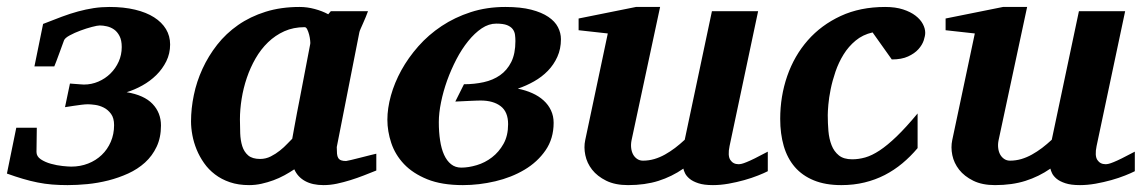

<svg xmlns="http://www.w3.org/2000/svg" viewBox="-37 -520 3285 552"><path d="M452.1 -392.1Q452.1 -366.2 441.2 -344Q430.2 -321.8 412.4 -304.2Q394.5 -286.6 372.1 -274.2Q349.6 -261.7 327.1 -254.9Q377.4 -246.6 401.6 -221.2Q425.8 -195.8 425.8 -159.2Q425.8 -124.5 413.3 -98.1Q400.9 -71.8 379.9 -52.7Q358.9 -33.7 331.5 -21.2Q304.2 -8.8 274.4 -1.2Q244.6 6.3 214.4 9.3Q184.1 12.2 157.2 12.2Q133.8 12.2 112.8 10.5Q91.8 8.8 71 4.6Q50.3 0.5 28.8 -5.9Q7.3 -12.2 -17.1 -21L9.8 -152.8H68.8L67.9 -83Q67.9 -70.3 80.3 -62Q92.8 -53.7 109.6 -49.1Q126.5 -44.4 143.1 -42.7Q159.7 -41 168 -41Q193.8 -41 216.3 -49.8Q238.8 -58.6 255.4 -74.5Q272 -90.3 281.5 -112.3Q291 -134.3 291 -160.2Q291 -180.7 282.2 -192.6Q273.4 -204.6 261.2 -210.7Q249 -216.8 236.3 -218.5Q223.6 -220.2 215.8 -220.2Q208 -220.2 197 -218.8Q186 -217.3 175.3 -215.8L149.9 -211.9L164.1 -279.8Q185.1 -278.3 193.1 -277.6Q201.2 -276.9 204.1 -276.9Q226.1 -276.9 245.8 -285.4Q265.6 -293.9 280.5 -308.6Q295.4 -323.2 304.2 -342.8Q313 -362.3 313 -384.8Q313 -404.3 306.6 -416.5Q300.3 -428.7 290.8 -435.3Q281.2 -441.9 270.3 -444.3Q259.3 -446.8 250 -446.8Q243.2 -446.8 227.3 -442.6Q211.4 -438.5 194.3 -432.1Q177.2 -425.8 163.3 -418.2Q149.4 -410.6 147 -403.8Q139.6 -384.8 134.3 -369.1Q129.4 -356 125 -344Q120.6 -332 119.1 -329.1H62L86.9 -451.2Q116.2 -462.9 140.6 -471.9Q165 -481 187.5 -487.1Q210 -493.2 231.9 -496.6Q253.9 -500 277.8 -500Q318.8 -500 351.3 -492.2Q383.8 -484.4 406 -470.2Q428.2 -456.1 440.2 -436.3Q452.1 -416.5 452.1 -392.1Z M855 -394Q855.5 -396 854.7 -403.8Q854 -411.6 851.8 -420.2Q849.6 -428.7 846.4 -435.3Q843.3 -441.9 838.9 -441.9Q806.6 -441.9 780.5 -430.2Q754.4 -418.5 733.6 -398.4Q712.9 -378.4 697.8 -352.1Q682.6 -325.7 672.6 -296.1Q662.6 -266.6 657.7 -235.8Q652.8 -205.1 652.8 -176.8Q652.8 -156.7 653.6 -136.7Q654.3 -116.7 659.4 -100.1Q664.6 -83.5 676.5 -73.2Q688.5 -63 710.9 -63Q727.1 -63 741.5 -70.3Q755.9 -77.6 767.8 -87.2Q779.8 -96.7 788.8 -106.4Q797.9 -116.2 803.2 -121.1Q806.6 -141.1 808.8 -152.1Q811 -163.1 812.7 -173.1Q814.5 -183.1 816.9 -195.8Q819.3 -208.5 824 -232.2Q828.6 -255.9 835.9 -294.2Q843.3 -332.5 855 -394ZM1044.9 -29.8Q1027.8 -22.9 1009 -15.6Q990.2 -8.3 970.7 -2.2Q951.2 3.9 931.6 8.1Q912.1 12.2 893.1 12.2Q861.3 12.2 840.1 0.5Q818.8 -11.2 809.1 -33.2Q795.9 -24.4 780.8 -16.1Q765.6 -7.8 749 -1.7Q732.4 4.4 714.8 8.3Q697.3 12.2 679.2 12.2Q648.4 12.2 624 3.9Q599.6 -4.4 581.1 -18.6Q562.5 -32.7 549.6 -51.3Q536.6 -69.8 528.3 -90.1Q520 -110.4 516.1 -131.3Q512.2 -152.3 512.2 -170.9Q512.2 -208 520.3 -246.8Q528.3 -285.6 545.2 -322.3Q562 -358.9 587.4 -391.4Q612.8 -423.8 647.5 -448Q682.1 -472.2 726.3 -486.1Q770.5 -500 824.2 -500Q846.2 -500 867.9 -494.1Q889.6 -488.3 906.7 -479L914.1 -487.8H1021Q1018.6 -480.5 1014.6 -471.2Q1010.7 -461.9 1006.8 -453.1Q1002.9 -444.3 999.8 -437.3Q996.6 -430.2 996.1 -426.8L931.2 -97.2Q931.2 -85.9 931.9 -78.1Q932.6 -70.3 935.5 -65.7Q938.5 -61 943.8 -59.1Q949.2 -57.1 958 -57.1Q960 -57.1 972.4 -60.1Q984.9 -63 999.8 -66.9Q1014.6 -70.8 1027.8 -74Q1041 -77.1 1044.9 -78.1Z M1444.8 -401.9Q1444.8 -411.1 1443.6 -420.2Q1442.4 -429.2 1437 -436.3Q1431.6 -443.4 1420.7 -447.8Q1409.7 -452.1 1389.6 -452.1Q1368.2 -452.1 1347.9 -438.5Q1327.6 -424.8 1309.1 -401.9Q1290.5 -378.9 1275.1 -349.4Q1259.8 -319.8 1248.5 -288.6Q1237.3 -257.3 1231 -226.1Q1224.6 -194.8 1224.6 -168.9Q1224.6 -140.1 1228.3 -116.2Q1231.9 -92.3 1239.7 -75Q1247.6 -57.6 1259.8 -47.9Q1272 -38.1 1289.1 -38.1Q1310.1 -38.1 1333.7 -45.2Q1357.4 -52.2 1377.4 -67.6Q1397.5 -83 1410.6 -106.4Q1423.8 -129.9 1423.8 -163.1Q1423.8 -198.2 1402.6 -214.6Q1381.3 -231 1344.7 -231Q1340.3 -231 1332.3 -230.7Q1324.2 -230.5 1314.5 -230Q1304.7 -229.5 1293.5 -229Q1282.2 -228.5 1272 -228L1296.9 -277.8Q1326.7 -277.8 1353.5 -283.7Q1380.4 -289.6 1400.6 -303.7Q1420.9 -317.9 1432.9 -341.8Q1444.8 -365.7 1444.8 -401.9ZM1575.7 -407.2Q1575.7 -379.4 1565.4 -356.7Q1555.2 -334 1538.1 -316.4Q1521 -298.8 1498.5 -286.1Q1476.1 -273.4 1451.7 -265.1Q1474.1 -260.7 1493.2 -252.2Q1512.2 -243.7 1525.9 -231.2Q1539.6 -218.8 1547.1 -202.6Q1554.7 -186.5 1554.7 -167Q1554.7 -121.6 1531.5 -87.9Q1508.3 -54.2 1470.9 -32Q1433.6 -9.8 1387 1.2Q1340.3 12.2 1293.9 12.2Q1232.9 12.2 1191.4 -4.6Q1149.9 -21.5 1124.5 -48.3Q1099.1 -75.2 1087.9 -108.9Q1076.7 -142.6 1076.7 -175.8Q1076.7 -208.5 1086.9 -245.4Q1097.2 -282.2 1116.9 -318.1Q1136.7 -354 1165.8 -387Q1194.8 -419.9 1232.7 -445.1Q1270.5 -470.2 1316.4 -485.1Q1362.3 -500 1416 -500Q1460 -500 1490.2 -492.2Q1520.5 -484.4 1539.6 -471.4Q1558.6 -458.5 1567.1 -441.9Q1575.7 -425.3 1575.7 -407.2Z M2170.4 -27.8Q2160.2 -22.5 2142.3 -15.4Q2124.5 -8.3 2102.8 -2.2Q2081.1 3.9 2057.6 8.1Q2034.2 12.2 2012.7 12.2Q1986.8 12.2 1970.7 6.8Q1954.6 1.5 1945.6 -6.1Q1936.5 -13.7 1932.6 -21.7Q1928.7 -29.8 1927.7 -35.2Q1894.5 -12.2 1856 0Q1817.4 12.2 1768.6 12.2Q1731.4 12.2 1705.8 -0.5Q1680.2 -13.2 1665.3 -32.2Q1650.4 -51.3 1645.8 -74Q1641.1 -96.7 1645.5 -117.2L1710.4 -423.8L1626.5 -433.1V-466.8L1791.5 -500H1860.8L1778.8 -117.2Q1776.4 -105.5 1777.6 -94.7Q1778.8 -84 1783.2 -75.9Q1787.6 -67.9 1794.9 -63Q1802.2 -58.1 1811.5 -58.1Q1828.1 -58.1 1844 -62.7Q1859.9 -67.4 1874.8 -75.7Q1889.6 -84 1903.8 -94.7Q1918 -105.5 1931.6 -118.2L2009.8 -487.8H2142.6L2060.5 -100.1Q2054.7 -72.3 2062.7 -60.1Q2070.8 -47.9 2086.4 -47.9Q2090.3 -47.9 2095.5 -49.1Q2100.6 -50.3 2109.6 -54Q2118.7 -57.6 2133.1 -64.7Q2147.5 -71.8 2170.4 -84Z M2623 -425.8Q2623 -417 2618.7 -403.8Q2614.3 -390.6 2603.3 -378.4Q2592.3 -366.2 2573.7 -357.7Q2555.2 -349.1 2526.9 -349.1L2471.7 -426.8Q2443.4 -420.4 2422.9 -403.3Q2402.3 -386.2 2388.2 -363.3Q2374 -340.3 2365 -314Q2356 -287.6 2351.1 -263.2Q2346.2 -238.8 2344.5 -219Q2342.8 -199.2 2342.8 -189Q2342.8 -166 2344.7 -143.3Q2346.7 -120.6 2353.8 -102.5Q2360.8 -84.5 2374.8 -73.2Q2388.7 -62 2413.1 -62Q2431.6 -62 2450.7 -67.4Q2469.7 -72.8 2491.9 -87.4Q2514.2 -102.1 2540.8 -127.7Q2567.4 -153.3 2601.1 -193.8V-94.2Q2580.6 -69.8 2557.1 -50.3Q2533.7 -30.8 2506.6 -16.8Q2479.5 -2.9 2448.5 4.6Q2417.5 12.2 2381.8 12.2Q2335.9 12.2 2302.7 -1.5Q2269.5 -15.1 2248 -40Q2226.6 -64.9 2216.3 -100.1Q2206.1 -135.3 2206.1 -178.2Q2206.1 -243.2 2226.3 -301.5Q2246.6 -359.9 2285.4 -404.1Q2324.2 -448.2 2380.1 -474.1Q2436 -500 2507.8 -500Q2537.6 -500 2559.3 -492.9Q2581.1 -485.8 2595.2 -474.9Q2609.4 -463.9 2616.2 -450.9Q2623 -438 2623 -425.8Z M3225.6 -27.8Q3215.3 -22.5 3197.5 -15.4Q3179.7 -8.3 3158 -2.2Q3136.2 3.9 3112.8 8.1Q3089.4 12.2 3067.9 12.2Q3042 12.2 3025.9 6.8Q3009.8 1.5 3000.7 -6.1Q2991.7 -13.7 2987.8 -21.7Q2983.9 -29.8 2982.9 -35.2Q2949.7 -12.2 2911.1 0Q2872.6 12.2 2823.7 12.2Q2786.6 12.2 2761 -0.5Q2735.4 -13.2 2720.5 -32.2Q2705.6 -51.3 2700.9 -74Q2696.3 -96.7 2700.7 -117.2L2765.6 -423.8L2681.6 -433.1V-466.8L2846.7 -500H2916L2834 -117.2Q2831.5 -105.5 2832.8 -94.7Q2834 -84 2838.4 -75.9Q2842.8 -67.9 2850.1 -63Q2857.4 -58.1 2866.7 -58.1Q2883.3 -58.1 2899.2 -62.7Q2915 -67.4 2929.9 -75.7Q2944.8 -84 2959 -94.7Q2973.1 -105.5 2986.8 -118.2L3064.9 -487.8H3197.8L3115.7 -100.1Q3109.9 -72.3 3117.9 -60.1Q3126 -47.9 3141.6 -47.9Q3145.5 -47.9 3150.6 -49.1Q3155.8 -50.3 3164.8 -54Q3173.8 -57.6 3188.2 -64.7Q3202.6 -71.8 3225.6 -84Z"/></svg>

Font: Charis SIL
Style: Bold Italic
Weight: 700
Italic angle: -11°
Foundry: SIL International
Version: Version 4.112